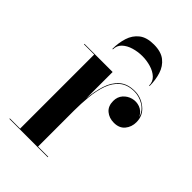

<svg xmlns="http://www.w3.org/2000/svg" viewBox="-203 -751 832 832"><g transform="rotate(45 212.5 -335.5)"><path d="M122 -530Q122 -553.9 138.5 -569.4Q155 -584.9 180.5 -592.4Q206 -600 233 -600Q260 -600 285.5 -592.4Q311 -584.9 327.5 -569.4Q344 -553.9 344 -530H347Q347 -567.5 336.8 -599.6Q326.6 -631.8 301.8 -651.4Q277 -671 233 -671Q189 -671 164.2 -651.4Q139.4 -631.8 129.2 -599.6Q119 -567.5 119 -530ZM18 -3H80.6V-457H18V-460H190.6V-297.9Q194.5 -344.5 206.9 -383.7Q219.2 -422.9 245.6 -446.4Q272 -470 317.6 -470Q355.1 -470 386.4 -445.1Q417.6 -420.2 417.6 -379Q417.6 -350 400.3 -329Q383 -308 350 -308Q320.8 -308 300.9 -324.7Q281 -341.4 281 -373Q281 -398.4 295.9 -415.2Q310.9 -432 332.6 -437.8Q354.4 -443.5 375.8 -435.8Q397.2 -428 410.2 -404.2Q399.8 -435.6 372.6 -451.3Q345.4 -467 317.6 -467Q275 -467 249.6 -445.4Q224.1 -423.9 211.4 -388.1Q198.8 -352.4 194.7 -309.2Q190.6 -266.1 190.6 -223V-3H253V0H18Z"/></g></svg>

Font: Bodoni* 72 Medium
Style: Regular
Weight: 500
Version: Version 1.002; ttfautohint (v0.97) -l 8 -r 50 -G 200 -x 14 -